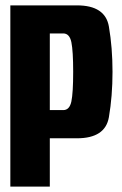

<svg xmlns="http://www.w3.org/2000/svg" viewBox="-20 -695 456 715"><path d="M18.5 0V-675H266.5Q372 -675 385.5 -596.2Q399 -517.5 399 -427.5Q399 -337 385.5 -258.5Q372 -180 266.5 -180H165.5V0ZM165.5 -285H215.5Q239 -285 245.8 -317.2Q252.5 -349.5 252.5 -427.5Q252.5 -505 245.8 -537.8Q239 -570.5 215.5 -570.5H165.5Z"/></svg>

Font: Anybody Condensed Regular
Style: Bold
Weight: 700
Width: 3
Designer: Tyler Finck
Foundry: Etcetera Type Company
Version: Version 1.010; ttfautohint (v1.8.3) -l 8 -r 50 -G 200 -x 14 